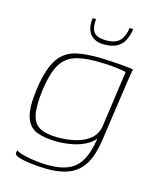

<svg xmlns="http://www.w3.org/2000/svg" viewBox="-103 -629 667 813"><g transform="rotate(15 230.5 -222.5)"><path d="M180 111Q170 111 146.5 109.5Q123 108 97 104.5Q71 101 53 94.5Q35 88 36 78Q37 76 37.5 72.5Q38 69 38 67Q52 76 78 82Q104 88 132 91Q160 94 180 94Q239 94 275 76Q311 58 330.5 15.5Q350 -27 357 -98L371 -99Q356 -63 326 -44.5Q296 -26 260 -19Q224 -12 192 -12Q137 -12 101.5 -26Q66 -40 53 -81.5Q40 -123 51 -203Q60 -269 77 -308.5Q94 -348 119.5 -368.5Q145 -389 181.5 -395.5Q218 -402 267 -402Q288 -402 312.5 -400.5Q337 -399 360 -397.5Q383 -396 400 -394Q417 -392 424 -390Q422 -386 419.5 -371Q417 -356 414 -337Q411 -318 409 -302L375 -66Q366 -3 343.5 36Q321 75 281.5 93Q242 111 180 111ZM189 -30Q234 -30 270.5 -39.5Q307 -49 331 -69.5Q355 -90 361 -123L396 -372Q386 -375 349.5 -379.5Q313 -384 262 -384Q202 -384 164.5 -369.5Q127 -355 106.5 -317Q86 -279 76 -209Q67 -139 74.5 -100Q82 -61 110 -45.5Q138 -30 189 -30ZM277 -461Q248 -461 230 -473Q212 -485 205 -506.5Q198 -528 202 -556H217Q213 -513 228.5 -496.5Q244 -480 280 -480Q322 -480 340.5 -499.5Q359 -519 364 -556H380Q376 -527 365 -505.5Q354 -484 333 -472.5Q312 -461 277 -461Z"/></g></svg>

Font: Genos Thin
Style: Italic
Weight: 100
Italic angle: -8°
Designer: Robert E. Leuschke
Foundry: Robert E. Leuschke
Version: Version 1.010